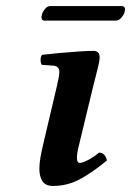

<svg xmlns="http://www.w3.org/2000/svg" viewBox="-20 -604 433 634"><path d="M364 -536H126Q117 -536 117 -548Q117 -551 118 -553Q119 -562 127.5 -573Q136 -584 145 -584H382Q393 -584 393 -572Q393 -570 392 -568Q391 -558 382 -547Q373 -536 364 -536ZM288 -320 243 -134Q240 -123 237 -108.5Q234 -94 234 -83Q234 -66 244 -66Q252 -66 270.5 -75.5Q289 -85 307 -100Q318 -100 324.5 -92.5Q331 -85 333 -74Q283 -33 242.5 -11.5Q202 10 155 10Q130 10 120 -6Q110 -22 110 -46Q110 -64 113.5 -84Q117 -104 122 -125L167 -316Q172 -337 174 -348.5Q176 -360 176 -367Q176 -375 171.5 -380.5Q167 -386 158 -387L118 -390Q114 -397 114 -407Q114 -417 119 -423Q143 -426 176.5 -429Q210 -432 241 -434Q272 -436 288 -436Q309 -436 309 -415Q309 -402 302 -375.5Q295 -349 288 -320Z"/></svg>

Font: Libertinus Serif SemiBold
Style: Italic
Weight: 600
Italic angle: -11.5°
Designer: Philipp H. Poll, Khaled Hosny
Foundry: Caleb Maclennan
Version: Version 7.051;RELEASE